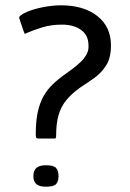

<svg xmlns="http://www.w3.org/2000/svg" viewBox="-20 -694 491 725"><path d="M125 -171Q118 -171 116.5 -174.5Q115 -178 115 -186Q115 -236 122.5 -270.5Q130 -305 144 -330Q158 -355 178 -374.5Q198 -394 225 -413Q239 -423 255 -435Q271 -447 285 -460.5Q299 -474 307.5 -490Q316 -506 314 -526Q313 -562 285.5 -581.5Q258 -601 214 -601Q173 -601 139 -590.5Q105 -580 85 -571Q77 -568 75 -566.5Q73 -565 70 -574L53 -624Q51 -630 56 -634Q61 -638 67 -642Q95 -657 135.5 -665.5Q176 -674 210 -674Q296 -674 347.5 -633.5Q399 -593 399 -523Q399 -475 380.5 -446.5Q362 -418 336 -399.5Q310 -381 285 -365Q251 -341 230.5 -316Q210 -291 201 -259Q192 -227 192 -183Q192 -176 191 -173.5Q190 -171 186 -171ZM106 -29Q106 -49 117 -59.5Q128 -70 154 -70Q183 -70 192 -59.5Q201 -49 201 -29Q201 -9 192 1Q183 11 154 11Q128 11 117 1Q106 -9 106 -29Z"/></svg>

Font: Glory Thin Medium
Style: Regular
Weight: 500
Version: Version 1.011